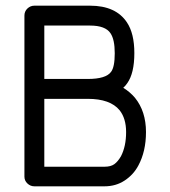

<svg xmlns="http://www.w3.org/2000/svg" viewBox="-20 -658 600 676"><path d="M101 -638H297Q388 -638 427 -579Q453 -540 453 -471Q453 -400 428 -365Q422 -356 414 -349Q438 -334 455 -314Q494 -266 494 -193Q494 -125 467 -75Q450 -43 419 -22.5Q388 -2 348 -2H101Q87 -2 76.5 -12Q66 -22 66 -36V-339Q66 -342 66 -345Q66 -348 66 -351Q66 -603 66 -603Q66 -618 76.5 -628Q87 -638 101 -638ZM136 -568V-380Q287 -380 287 -380Q288 -380 289 -380Q353 -380 371 -405Q384 -422 384 -470.5Q384 -519 369 -541Q351 -568 297 -568ZM289 -310Q288 -310 287 -310H136V-71H348Q370 -71 382.5 -80Q395 -89 406 -108Q424 -143 424 -193Q424 -241 401 -270Q368 -310 289 -310Z"/></svg>

Font: Brass Mono
Style: Regular
Weight: 400
Monospace: yes
Version: Version 1.100; ttfautohint (v1.8.3) -l 8 -r 50 -G 200 -x 14 